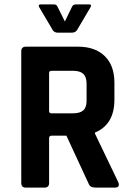

<svg xmlns="http://www.w3.org/2000/svg" viewBox="-20 -856 640 876"><path d="M243 -707Q229 -707 221 -718L159 -823Q152 -836 167 -836H226Q239 -836 243 -824L276 -758L308 -824Q313 -836 326 -836H386Q400 -836 393 -823L331 -718Q323 -707 308 -707ZM183 0H98Q77 0 77 -21V-622Q77 -643 98 -643H336Q414 -643 458 -600Q502 -557 502 -479V-401Q502 -288 413 -251V-247L520 -24Q529 0 503 0H422Q404 0 396 -4Q388 -8 383 -21L283 -237H216Q204 -237 204 -226V-21Q204 0 183 0ZM215 -339H313Q345 -339 360 -352.5Q375 -366 375 -396V-474Q375 -505 360 -519Q345 -533 313 -533H215Q204 -533 204 -522V-350Q204 -339 215 -339Z"/></svg>

Font: RajdhaniMono
Style: Bold
Weight: 700
Monospace: yes
Designer: Satya Rajpurohit, Jyotish Sonowal
Foundry: Indian Type Foundry
Version: Version 1.201;PS 1.0;hotconv 1.0.78;makeotf.lib2.5.61930; tt